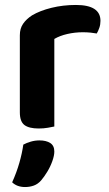

<svg xmlns="http://www.w3.org/2000/svg" viewBox="-20 -511 441 774"><path d="M199 -354V-225H60V-369Q60 -396 73 -415Q86 -434 109 -449Q141 -468 187.5 -479.5Q234 -491 286 -491Q385 -491 385 -427Q385 -412 380.5 -399Q376 -386 370 -376Q360 -378 345 -379.5Q330 -381 314 -381Q282 -381 251.5 -374Q221 -367 199 -354ZM60 -264 199 -260V-1Q190 1 173 4Q156 7 136 7Q97 7 78.5 -7Q60 -21 60 -58ZM146 216Q133 231 116.5 237Q100 243 81 243Q49 243 29 224Q47 184 58 145.5Q69 107 74 72Q87 65 104 60Q121 55 139 55Q166 55 182.5 65.5Q199 76 199 100Q199 116 191 138.5Q183 161 170.5 181.5Q158 202 146 216Z"/></svg>

Font: BalooTamma2Bold
Style: Bold
Weight: 700
Designer: Divya Kowshik, Shuchita Grover and Ek Type
Foundry: Ek Type
Version: Version 1.700